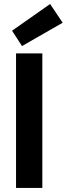

<svg xmlns="http://www.w3.org/2000/svg" viewBox="-20 -921 327 941"><path d="M58.6 -659.2V0H187.5V-659.2ZM287.1 -809.6 225.6 -901.4 39.1 -770.5 87.9 -695.3Z"/></svg>

Font: Yaldevi Colombo
Style: Bold
Weight: 700
Designer: Sol Matas, Denzil Rajitha, Kosala Senevirathne and Pathum Egodawatta
Foundry: Mooniak
Version: Version 1.020 ; ttfautohint (v1.6)